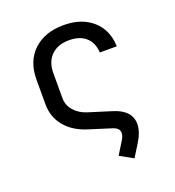

<svg xmlns="http://www.w3.org/2000/svg" viewBox="-135 -666 870 957"><g transform="rotate(-20 300.0 -187.5)"><path d="M345 146 388 76Q402 52 397 34Q392 16 364 7L246 -30Q172 -53 131 -102.5Q90 -152 90 -220V-350Q90 -448 149.5 -504Q209 -560 309 -560Q404 -560 462 -509Q520 -458 523 -370H433Q430 -423 397.5 -451.5Q365 -480 309 -480Q250 -480 215 -446.5Q180 -413 180 -351V-220Q180 -183 204.5 -154Q229 -125 272 -111L394 -73Q468 -50 483 0.5Q498 51 456 119L415 185Z"/></g></svg>

Font: JetBrainsMonoNL NF
Style: Regular
Weight: 400
Designer: Philipp Nurullin, Konstantin Bulenkov
Foundry: JetBrains
Version: Version 2.304; ttfautohint (v1.8.4.7-5d5b);Nerd Fonts 3.2.1